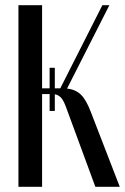

<svg xmlns="http://www.w3.org/2000/svg" viewBox="-20 -719 481 739"><path d="M347 0 234 -307Q224 -334 214 -344Q204 -354 191 -356V-292H171V-357H142V0H51V-699H142V-379H171V-458H191V-379H212L374 -699H401L238 -378Q270 -375 291 -355Q312 -335 330 -287L441 0Z"/></svg>

Font: Moniqa SemBd Heading
Style: Regular
Weight: 600
Designer: Rajesh Rajput
Foundry: Rajesh Rajput
Version: Version 1.000